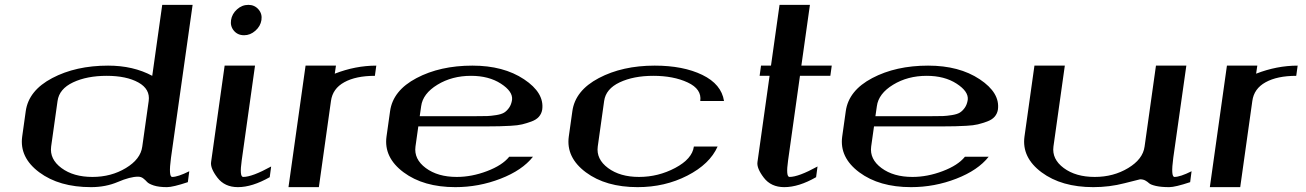

<svg xmlns="http://www.w3.org/2000/svg" viewBox="-20 -770 5372 790"><path d="M547.9 -43Q515.6 -43 465.3 -21.5Q415 0 354.5 0Q223.6 0 141.6 -61Q59.6 -122.1 71.3 -208L85.9 -312.5Q97.7 -397.5 194.8 -448.7Q292 -500 424.8 -500Q528.3 -500 606.4 -458L647.5 -750H772.5L683.6 -121.1Q672.9 -42 688.5 -42Q711.9 -42 758.8 -65.4L752.9 -20.5Q691.4 0 667 0Q633.8 0 612.8 -6.8Q591.8 -13.7 585 -21.5Q578.1 -29.3 569.3 -36.1Q560.5 -43 547.9 -43ZM565.4 -167 591.8 -354.5Q598.6 -403.3 549.3 -430.7Q500 -458 418.9 -458Q337.9 -458 280.8 -431.2Q223.6 -404.3 216.8 -354.5L190.4 -167Q183.6 -115.2 232.9 -78.6Q282.2 -42 360.4 -42Q437.5 -42 498 -78.6Q558.6 -115.2 565.4 -167Z M1002 -750Q1027.3 -750 1043.5 -731.4Q1059.6 -712.9 1055.7 -687.5Q1051.8 -662.1 1030.8 -643.6Q1009.8 -625 984.4 -625Q958 -625 942.4 -643.6Q926.8 -662.1 930.7 -687.5Q934.6 -712.9 955.1 -731.4Q975.6 -750 1002 -750ZM1029.3 -500 974.6 -110.4Q964.8 -42 980.5 -42Q1017.6 -42 1095.7 -85L1089.8 -41Q1017.6 0 959 0Q904.3 0 874.5 -39.1Q844.7 -78.1 848.6 -103.5L904.3 -500Z M1528.3 -500 1522.5 -458Q1444.3 -458 1396.5 -431.6Q1348.6 -405.3 1341.8 -354.5L1292 0H1167L1237.3 -500H1362.3L1357.4 -466.8Q1442.4 -500 1528.3 -500Z M2210.9 -318.4Q2208 -301.8 2197.3 -289.6Q2186.5 -277.3 2166.5 -270Q2146.5 -262.7 2128.4 -258.3Q2110.4 -253.9 2081.1 -252.4Q2051.8 -251 2035.2 -250.5Q2018.6 -250 1990.2 -250H1701.2L1689.5 -167Q1682.6 -115.2 1731.9 -78.6Q1781.2 -42 1859.4 -42Q1920.9 -42 1983.9 -65.9Q2046.9 -89.8 2075.2 -125H2172.9Q2128.9 -69.3 2039.6 -34.7Q1950.2 0 1853.5 0Q1722.7 0 1640.6 -61Q1558.6 -122.1 1570.3 -208L1585 -312.5Q1596.7 -397.5 1693.8 -448.7Q1791 -500 1923.8 -500Q2051.8 -500 2136.2 -443.8Q2220.7 -387.7 2210.9 -318.4ZM2086.9 -359.4Q2090.8 -393.6 2041 -425.8Q1991.2 -458 1918 -458Q1839.8 -458 1779.8 -421.4Q1719.7 -384.8 1712.9 -333L1707 -292H1939.5Q1969.7 -292 1984.9 -292.5Q2000 -293 2021.5 -296.4Q2043 -299.8 2054.2 -306.6Q2065.4 -313.5 2074.7 -326.7Q2084 -339.8 2086.9 -359.4Z M2959 -354.5H2861.3Q2868.2 -403.3 2809.6 -430.7Q2751 -458 2668 -458Q2586.9 -458 2529.8 -431.2Q2472.7 -404.3 2465.8 -354.5L2439.5 -167Q2432.6 -115.2 2481.9 -78.6Q2531.2 -42 2609.4 -42Q2688.5 -42 2758.3 -79.1Q2828.1 -116.2 2835 -167H2932.6Q2900.4 -94.7 2808.1 -47.4Q2715.8 0 2603.5 0Q2472.7 0 2390.6 -61Q2308.6 -122.1 2320.3 -208L2335 -312.5Q2346.7 -397.5 2443.8 -448.7Q2541 -500 2673.8 -500Q2791 -500 2869.6 -461.9Q2948.2 -423.8 2959 -354.5Z M3312.5 -750 3277.3 -500H3402.3L3396.5 -458H3271.5L3222.7 -110.4Q3212.9 -42 3228.5 -42Q3265.6 -42 3343.8 -85Q3343.8 -85 3337.9 -41Q3266.6 0 3207 0Q3152.3 0 3122.6 -39.1Q3092.8 -78.1 3096.7 -103.5L3146.5 -458H3105.5L3111.3 -500H3152.3L3187.5 -750Z M4085.9 -318.4Q4083 -301.8 4072.3 -289.6Q4061.5 -277.3 4041.5 -270Q4021.5 -262.7 4003.4 -258.3Q3985.4 -253.9 3956.1 -252.4Q3926.8 -251 3910.2 -250.5Q3893.6 -250 3865.2 -250H3576.2L3564.5 -167Q3557.6 -115.2 3606.9 -78.6Q3656.2 -42 3734.4 -42Q3795.9 -42 3858.9 -65.9Q3921.9 -89.8 3950.2 -125H4047.9Q4003.9 -69.3 3914.6 -34.7Q3825.2 0 3728.5 0Q3597.7 0 3515.6 -61Q3433.6 -122.1 3445.3 -208L3460 -312.5Q3471.7 -397.5 3568.8 -448.7Q3666 -500 3798.8 -500Q3926.8 -500 4011.2 -443.8Q4095.7 -387.7 4085.9 -318.4ZM3961.9 -359.4Q3965.8 -393.6 3916 -425.8Q3866.2 -458 3793 -458Q3714.8 -458 3654.8 -421.4Q3594.7 -384.8 3587.9 -333L3582 -292H3814.5Q3844.7 -292 3859.9 -292.5Q3875 -293 3896.5 -296.4Q3918 -299.8 3929.2 -306.6Q3940.4 -313.5 3949.7 -326.7Q3959 -339.8 3961.9 -359.4Z M4861.3 -500 4807.6 -121.1Q4796.9 -42 4812.5 -42Q4835.9 -42 4882.8 -65.4L4877 -20.5Q4815.4 0 4791 0Q4757.8 0 4736.3 -4.9Q4714.8 -9.8 4708 -16.1Q4701.2 -22.5 4692.4 -27.3Q4683.6 -32.2 4670.9 -32.2Q4668.9 -32.2 4606.9 -16.1Q4544.9 0 4478.5 0Q4347.7 0 4265.6 -61Q4183.6 -122.1 4195.3 -208L4236.3 -500H4361.3L4314.5 -167Q4307.6 -115.2 4356.9 -78.6Q4406.2 -42 4484.4 -42Q4561.5 -42 4622.1 -78.6Q4682.6 -115.2 4689.5 -167L4736.3 -500Z M5319.3 -500 5313.5 -458Q5235.4 -458 5187.5 -431.6Q5139.6 -405.3 5132.8 -354.5L5083 0H4958L5028.3 -500H5153.3L5148.4 -466.8Q5233.4 -500 5319.3 -500Z"/></svg>

Font: okolaks
Style: BoldItalic
Weight: 600
Width: 8
Italic angle: -8°
Version: Version 000.6.0